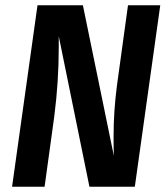

<svg xmlns="http://www.w3.org/2000/svg" viewBox="-20 -712 635 732"><path d="M494 0H321L204 -574V-532Q204 -401 187 -269L150 0H26L123 -692H296L414 -118Q413 -144 413 -192Q413 -288 426 -387L468 -692H591Z"/></svg>

Font: Fira Sans Condensed SemiBold
Style: Italic
Weight: 600
Width: 3
Italic angle: -8°
Designer: bBox Type GmbH & Carrois Corporate GbR & Edenspiekermann AG
Foundry: bBox Type GmbH & Carrois Corporate GbR & Edenspiekermann AG
Version: Version 4.301